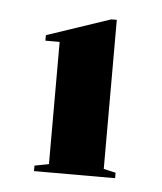

<svg xmlns="http://www.w3.org/2000/svg" viewBox="-34 -739 295 349"><g transform="rotate(5 114.0 -564.5)"><path d="M40 -421V-431L66 -436V-659H40V-669L156 -708H166V-436L188 -431V-421Z"/></g></svg>

Font: Kalnia Thin
Style: Bold
Weight: 700
Version: Version 1.105